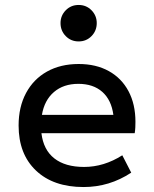

<svg xmlns="http://www.w3.org/2000/svg" viewBox="-20 -742 620 774"><path d="M317 12Q195 12 125 -54.5Q55 -121 55 -236Q55 -311 85 -367Q115 -423 169.5 -453.5Q224 -484 297 -484Q367 -484 418.5 -455.5Q470 -427 498 -374.5Q526 -322 526 -251Q526 -240 525.5 -228.5Q525 -217 523 -205H147Q155 -138 199 -103.5Q243 -69 319 -69Q399 -69 473 -116L509 -46Q421 12 317 12ZM149 -279H437Q429 -339 392.5 -371.5Q356 -404 296 -404Q236 -404 197.5 -371Q159 -338 149 -279ZM297 -575Q266 -575 245 -596.5Q224 -618 224 -649Q224 -679 245 -700.5Q266 -722 297 -722Q328 -722 349 -700.5Q370 -679 370 -649Q370 -618 349 -596.5Q328 -575 297 -575Z"/></svg>

Font: Sometype Mono Medium
Style: Regular
Weight: 500
Monospace: yes
Designer: Ryoichi Tsunekawa
Foundry: Dharma Type
Version: Version 1.000; ttfautohint (v1.8.3)